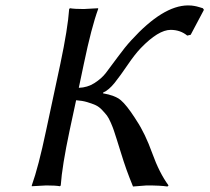

<svg xmlns="http://www.w3.org/2000/svg" viewBox="-20 -678 766 702"><path d="M200.7 -444.8Q228 -574.2 232.9 -645L235.8 -647.9Q252.4 -645 286.1 -645Q286.1 -645 338.9 -647.9V-645Q314.5 -578.6 286.6 -444.8L268.1 -356.9Q299.8 -357.9 325.7 -374.5Q351.6 -391.1 366.9 -411.1Q382.3 -431.2 409.7 -468.5Q437 -505.9 460 -530.8Q575.7 -657.7 667 -658.2Q674.8 -658.2 680.2 -657.7Q685.5 -657.2 690.9 -656.2Q696.3 -655.3 699.2 -654.5Q702.1 -653.8 709.5 -651.6Q716.8 -649.4 721.7 -647.9L725.6 -642.1L677.2 -550.8L664.6 -547.9Q639.2 -568.8 604 -568.8Q559.1 -568.8 494.6 -502Q472.7 -479 446.5 -440.4Q420.4 -401.9 399.2 -375.2Q377.9 -348.6 357.4 -339.8L356.4 -336.9Q401.4 -329.1 422.1 -311.3Q442.9 -293.5 472.7 -247.6Q477.1 -240.7 479.5 -236.8Q510.7 -189.9 536.6 -117.9Q562.5 -45.9 596.2 0L592.3 3.9Q566.9 0 516.1 0Q513.2 0 466.3 3.9Q452.1 -30.8 442.1 -58.8Q432.1 -86.9 421.1 -122.8Q410.2 -158.7 406.7 -168.9Q399.4 -191.4 396.2 -201.2Q393.1 -210.9 385.3 -229Q377.4 -247.1 371.1 -255.4Q364.7 -263.7 353.5 -275.6Q342.3 -287.6 329.6 -293.5Q316.9 -299.3 298.6 -304.7Q280.3 -310.1 258.3 -311.5L234.4 -200.2Q207 -70.8 202.1 0L199.2 2.9Q182.6 0 148.9 0L96.2 2.9V0Q120.6 -67.9 148.4 -200.2Z"/></svg>

Font: Linux Biolinum
Style: Italic
Weight: 400
Italic angle: -12°
Designer: Philipp H. Poll
Foundry: Philipp H. Poll
Version: Version 1.1.3 ; ttfautohint (v0.9)